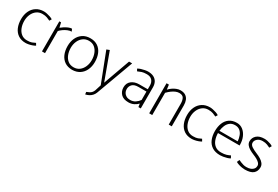

<svg xmlns="http://www.w3.org/2000/svg" viewBox="62 -1481 3889 2683"><g transform="rotate(30 2007.0 -139.5)"><path d="M388 -62Q362 -49 335.5 -38.5Q309 -28 259 -28Q205 -28 167.5 -57.5Q130 -87 110.5 -137Q91 -187 91 -246Q91 -303 112 -351Q133 -399 172 -428Q211 -457 264 -457Q310 -457 339 -446Q368 -435 393 -423L413 -456Q394 -469 367 -478Q340 -487 313 -492.5Q286 -498 266 -498Q195 -498 144 -465Q93 -432 66.5 -375Q40 -318 40 -245Q40 -170 65 -111.5Q90 -53 139 -20Q188 13 259 13Q280 13 307 8Q334 3 361 -6.5Q388 -16 408 -28Z M568 0V-357Q587 -378 615.5 -398.5Q644 -419 677.5 -433Q711 -447 741 -447L724 -485Q699 -485 668.5 -472Q638 -459 610.5 -441Q583 -423 565 -408L547 -485H519V0Z M1010 13Q938 12 889.5 -21Q841 -54 816 -112Q791 -170 791 -245Q791 -317 817.5 -374Q844 -431 894.5 -464.5Q945 -498 1016 -498Q1088 -498 1136.5 -464.5Q1185 -431 1209.5 -373Q1234 -315 1234 -240Q1234 -168 1207.5 -111Q1181 -54 1131 -21Q1081 12 1010 13ZM1010 -28Q1064 -28 1102.5 -57Q1141 -86 1162 -134.5Q1183 -183 1183 -239Q1183 -299 1163.5 -348.5Q1144 -398 1107 -427.5Q1070 -457 1015 -457Q962 -457 923 -428Q884 -399 863 -351Q842 -303 842 -246Q842 -187 861.5 -137Q881 -87 918.5 -57.5Q956 -28 1010 -28Z M1436 98Q1428 120 1414.5 135.5Q1401 151 1382 161.5Q1363 172 1337 181L1342 219Q1374 212 1400.5 197.5Q1427 183 1446 161Q1465 139 1475 112L1694 -485H1644L1490 -56L1330 -491L1284 -473L1467 0Z M1807 -136Q1807 -181 1837 -212.5Q1867 -244 1933 -244H2064V-109Q2041 -75 2005.5 -51.5Q1970 -28 1923 -28Q1887 -28 1861 -42.5Q1835 -57 1821 -81.5Q1807 -106 1807 -136ZM1809 -423Q1839 -437 1869 -447Q1899 -457 1948 -457Q2007 -457 2035.5 -424Q2064 -391 2064 -341V-281H1929Q1853 -281 1804.5 -243Q1756 -205 1756 -136Q1756 -73 1796.5 -30Q1837 13 1919 13Q1965 13 2003.5 -5.5Q2042 -24 2067 -52L2075 0H2113V-340Q2113 -388 2094 -423.5Q2075 -459 2038 -478.5Q2001 -498 1945 -498Q1925 -498 1895.5 -492.5Q1866 -487 1837.5 -478Q1809 -469 1790 -456Z M2298 0V-359Q2326 -388 2355.5 -410Q2385 -432 2414.5 -444.5Q2444 -457 2473 -457Q2528 -457 2546 -422Q2564 -387 2564 -337V0H2613V-337Q2613 -384 2598.5 -420Q2584 -456 2552.5 -477Q2521 -498 2469 -498Q2439 -498 2407 -485.5Q2375 -473 2346.5 -453Q2318 -433 2297 -409L2287 -485H2249V0Z M3067 -62Q3041 -49 3014.5 -38.5Q2988 -28 2938 -28Q2884 -28 2846.5 -57.5Q2809 -87 2789.5 -137Q2770 -187 2770 -246Q2770 -303 2791 -351Q2812 -399 2851 -428Q2890 -457 2943 -457Q2989 -457 3018 -446Q3047 -435 3072 -423L3092 -456Q3073 -469 3046 -478Q3019 -487 2992 -492.5Q2965 -498 2945 -498Q2874 -498 2823 -465Q2772 -432 2745.5 -375Q2719 -318 2719 -245Q2719 -170 2744 -111.5Q2769 -53 2818 -20Q2867 13 2938 13Q2959 13 2986 8Q3013 3 3040 -6.5Q3067 -16 3087 -28Z M3568 -242V-250Q3568 -321 3543.5 -377Q3519 -433 3477 -465.5Q3435 -498 3380 -498Q3309 -498 3261.5 -465Q3214 -432 3191 -375Q3168 -318 3168 -245Q3168 -170 3192.5 -111.5Q3217 -53 3268 -20Q3319 13 3398 13Q3418 13 3446.5 8.5Q3475 4 3504 -4.5Q3533 -13 3553 -25L3533 -62Q3508 -49 3475.5 -38.5Q3443 -28 3390 -28Q3330 -28 3292.5 -57.5Q3255 -87 3237.5 -135.5Q3220 -184 3219 -242ZM3221 -279Q3226 -327 3243.5 -367.5Q3261 -408 3293 -432.5Q3325 -457 3373 -457Q3421 -457 3451 -432.5Q3481 -408 3496.5 -367.5Q3512 -327 3516 -279Z M3650 -25Q3669 -13 3695.5 -4.5Q3722 4 3749.5 8.5Q3777 13 3797 13Q3890 13 3932 -23Q3974 -59 3974 -123Q3974 -157 3953.5 -183.5Q3933 -210 3900 -230Q3867 -250 3827 -266Q3777 -286 3741 -310Q3705 -334 3705 -368Q3705 -403 3736 -430Q3767 -457 3818 -457Q3863 -457 3892.5 -445Q3922 -433 3942 -423L3962 -458Q3946 -470 3921.5 -479Q3897 -488 3871.5 -493Q3846 -498 3825 -498Q3743 -498 3700.5 -459.5Q3658 -421 3658 -364Q3658 -333 3677.5 -307.5Q3697 -282 3729.5 -263Q3762 -244 3799 -229Q3835 -215 3864 -198.5Q3893 -182 3910 -162.5Q3927 -143 3927 -119Q3927 -92 3911.5 -71.5Q3896 -51 3867.5 -39.5Q3839 -28 3799 -28Q3774 -28 3750.5 -34Q3727 -40 3706.5 -49Q3686 -58 3668 -66Z"/></g></svg>

Font: Catamaran Thin Thin
Style: Regular
Weight: 250
Version: Version 2.000